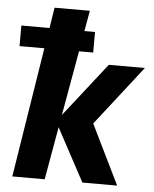

<svg xmlns="http://www.w3.org/2000/svg" viewBox="-55 -836 710 883"><g transform="rotate(5 300.0 -395.0)"><path d="M146 -695 161 -790H324L307 -695H356V-600H290.5L237.5 -301.5L432.5 -550H599L384.5 -275L519 0H358.5L227.5 -244L184.5 0H35L130.5 -600H16V-695Z"/></g></svg>

Font: JuliaMono Black
Style: Italic
Weight: 900
Italic angle: -9°
Monospace: yes
Designer: cormullion
Foundry: corm
Version: Version 0.057; ttfautohint (v1.8.4)